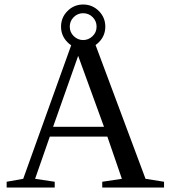

<svg xmlns="http://www.w3.org/2000/svg" viewBox="-20 -840 762 860"><path d="M225.1 -25.9V0H9.8V-25.9L84 -39.1L307.1 -660.2H399.9L631.8 -39.1L714.8 -25.9V0H438V-25.9L525.9 -39.1L460.9 -228H203.1L137.2 -39.1ZM330.1 -589.8 217.8 -272H445.8ZM451.7 -720.7Q451.7 -679.7 422.6 -650.6Q393.6 -621.6 352.5 -621.6Q311.5 -621.6 282.5 -650.6Q253.4 -679.7 253.4 -720.7Q253.4 -761.7 282.5 -790.8Q311.5 -819.8 352.5 -819.8Q393.6 -819.8 422.6 -790.8Q451.7 -761.7 451.7 -720.7ZM412.6 -720.7Q412.6 -745.6 395 -763.2Q377.4 -780.8 352.5 -780.8Q327.6 -780.8 310.1 -763.2Q292.5 -745.6 292.5 -720.7Q292.5 -695.3 310.5 -678Q328.6 -660.6 352.5 -660.6Q376 -660.6 394.3 -677.7Q412.6 -694.8 412.6 -720.7Z"/></svg>

Font: Times New Roman
Style: Regular
Weight: 400
Designer: Steve Matteson
Foundry: Ascender Corporation
Version: Version 2.00.3